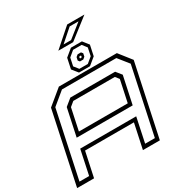

<svg xmlns="http://www.w3.org/2000/svg" viewBox="-246 -1221 1301 1385"><g transform="rotate(-30 404.0 -529.0)"><path d="M-9.5 0 117.5 -597 242.5 -700H725.5L806.5 -597L679.5 0H538.5L582.5 -206H175.5L131.5 0ZM28.5 -32H109L152 -235.5H618.5L575.5 -32H656.5L774 -584L704.5 -671H251.5L146 -584ZM169.5 -316.5 218 -544 274.5 -590H647.5L684.5 -544L636 -316.5ZM205.5 -347H612.5L651 -528L627 -558.5H281L244 -528ZM419 -715 380 -763.5 398.5 -850.5 458 -899.5H549.5L588 -850.5L569.5 -763.5L510.5 -715ZM434.5 -737H505L551 -775L564.5 -840.5L535 -878.5H464L418.5 -840.5L404.5 -775ZM465 -781 454 -795 459.5 -820.5 476 -834H504L515 -820.5L509.5 -795L493 -781ZM478.5 -799H487L491.5 -803L493.5 -811.5L490 -815H481.5L477 -811.5L475 -803ZM368.5 -926 518.5 -1058H662L492 -926ZM424 -946.5H486.5L600.5 -1037H527Z"/></g></svg>

Font: Tourney Expanded Light
Style: Italic
Weight: 300
Width: 7
Italic angle: -12°
Designer: Tyler Finck
Foundry: Etcetera Type Co
Version: Version 1.010; ttfautohint (v1.8.3)